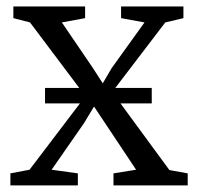

<svg xmlns="http://www.w3.org/2000/svg" viewBox="-20 -562 600 582"><path d="M69.5 -47.5 239 -270.5 71 -494 20.5 -507V-542.5H238V-507L167.5 -494L260.5 -357.5L291.5 -309.5L318.5 -355.5L418 -494L347 -507V-542.5H536V-507L481 -494L320 -283L493.5 -46.5L549 -36.5V0H324V-36.5L392.5 -47.5L300 -186.5L265 -239L234.5 -188.5L136.5 -47.5L216 -36.5V0H11.5V-36.5ZM440 -295.5V-248.5H116.5V-295.5Z"/></svg>

Font: Merriweather 48pt Light
Style: Regular
Weight: 300
Version: Version 2.100